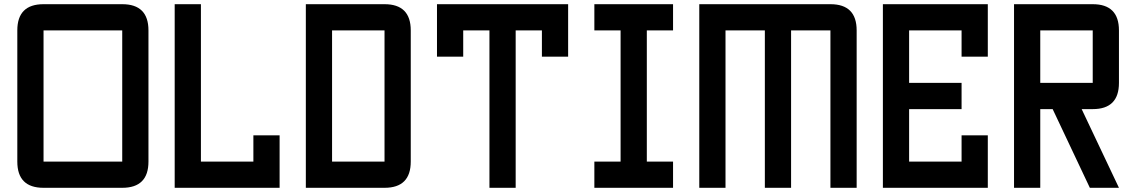

<svg xmlns="http://www.w3.org/2000/svg" viewBox="-20 -895 5415 915"><path d="M187.5 0Q62.5 0 62.5 -125V-750Q62.5 -875 187.5 -875H562.5Q687.5 -875 687.5 -750V-125Q687.5 0 562.5 0ZM187.5 -125H562.5V-750H187.5Z M812.5 -875H937.5V-125H1187.5V-250H1312.5V0H812.5Z M1437.5 0V-875H1812.5Q1937.5 -875 1937.5 -750V-125Q1937.5 0 1812.5 0ZM1562.5 -125H1812.5V-750H1562.5Z M2437.5 0H2312.5V-750H2187.5V-625H2062.5V-875H2687.5V-625H2562.5V-750H2437.5Z M3062.5 -125H3187.5V0H2812.5V-125H2937.5V-750H2812.5V-875H3187.5V-750H3062.5Z M3625 -750H3437.5V0H3312.5V-875H3937.5Q4062.5 -875 4062.5 -750V0H3937.5V-750H3750V0H3625Z M4562.5 -500V-375H4312.5V-125H4562.5V-250H4687.5V0H4187.5V-875H4687.5V-625H4562.5V-750H4312.5V-500Z M4937.5 0H4812.5V-875H5187.5Q5312.5 -875 5312.5 -750V-500Q5312.5 -375 5187.5 -375H5134.8L5312.5 0H5173.8L4996.6 -375H4937.5ZM4937.5 -750V-500H5187.5V-750Z"/></svg>

Font: Oldtimer
Style: Regular
Weight: 400
Designer: GGBotNet
Foundry: GGBotNet
Version: 1.00